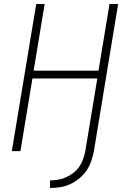

<svg xmlns="http://www.w3.org/2000/svg" viewBox="-20 -755 640 959"><path d="M230 184V146Q250 146 270.5 142.5Q291 139 310 130.5Q329 122 346.5 108.5Q364 95 376 77.5Q388 60 395 40Q402 20 406 0L466 -363H142L82 0H39L161 -735H203L148 -402H472L527 -735H570L449 0Q444 25 435.5 50Q427 75 412 97Q397 119 375.5 136.5Q354 154 330 165Q306 176 280.5 180Q255 184 230 184Z"/></svg>

Font: Iosevka Curly XLtExObl
Style: Regular
Weight: 200
Width: 7
Italic angle: -9°
Monospace: yes
Designer: Belleve Invis
Foundry: Belleve Invis
Version: Version 11.0.1; ttfautohint (v1.8.3)